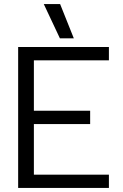

<svg xmlns="http://www.w3.org/2000/svg" viewBox="-20 -932 610 952"><path d="M197 -912H278L346 -742H277ZM70 -699H520V-633H148V-383H427V-317H148V-66H520V0H70Z"/></svg>

Font: Prompt Light
Style: Regular
Weight: 300
Designer: Katatrad Team
Foundry: CadsonDemak
Version: Version 1.001